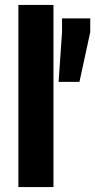

<svg xmlns="http://www.w3.org/2000/svg" viewBox="-20 -763 388 783"><path d="M55 0V-743H198V0ZM219 -429 233 -632V-688H348V-632L304 -429Z"/></svg>

Font: Saira SemiCondensed
Style: Bold
Weight: 700
Width: 4
Designer: Hector Gatti with collaboration of the Omnibus-Type team
Foundry: Omnibus-Type
Version: Version 1.101